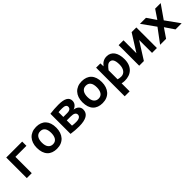

<svg xmlns="http://www.w3.org/2000/svg" viewBox="288 -1793 3274 3274"><g transform="rotate(-45 1924.5 -156.5)"><path d="M484.9 -394H219.2V0H100.1V-496.1H484.9Z M1064.5 -252Q1064.5 -193.4 1047.9 -144.8Q1031.2 -96.2 1000 -61.5Q968.8 -26.9 923.3 -7.8Q877.9 11.2 819.8 11.2Q764.6 11.2 721.2 -4.9Q677.7 -21 647.5 -53Q617.2 -85 601.1 -133.1Q585 -181.2 585 -245.1Q585 -304.2 601.8 -352.5Q618.7 -400.9 650.1 -435.1Q681.6 -469.2 727.1 -488Q772.5 -506.8 829.6 -506.8Q885.3 -506.8 928.7 -490.5Q972.2 -474.1 1002.4 -441.9Q1032.7 -409.7 1048.6 -362.1Q1064.5 -314.5 1064.5 -252ZM940.4 -249Q940.4 -326.2 911.4 -365Q882.3 -403.8 825.7 -403.8Q794.4 -403.8 772.5 -391.6Q750.5 -379.4 736.3 -358.2Q722.2 -336.9 715.6 -308.6Q709 -280.3 709 -248Q709 -170.4 740.2 -131.1Q771.5 -91.8 825.7 -91.8Q855.5 -91.8 877.4 -103.8Q899.4 -115.7 913.1 -137Q926.8 -158.2 933.6 -187Q940.4 -215.8 940.4 -249Z M1356.4 8.8Q1306.6 8.8 1258.1 5.1Q1209.5 1.5 1160.6 -5.9V-491.2Q1263.7 -504.9 1366.7 -504.9Q1479 -504.9 1531.7 -473.9Q1584.5 -442.9 1584.5 -382.8Q1584.5 -363.3 1578.9 -345Q1573.2 -326.7 1561.5 -311.3Q1549.8 -295.9 1532.2 -283Q1514.6 -270 1490.2 -262.2Q1514.6 -259.3 1536.1 -250.5Q1557.6 -241.7 1574 -227.5Q1590.3 -213.4 1599.9 -193.1Q1609.4 -172.9 1609.4 -147.9Q1609.4 -67.9 1544.7 -29.5Q1480 8.8 1356.4 8.8ZM1461.4 -360.8Q1461.4 -388.2 1437.5 -402.1Q1413.6 -416 1366.2 -416Q1336.4 -416 1316.9 -415.3Q1297.4 -414.6 1277.8 -412.1V-296.9H1362.3Q1393.6 -296.9 1411.1 -301.5Q1428.7 -306.2 1439.7 -314.2Q1450.7 -322.3 1456.1 -334.2Q1461.4 -346.2 1461.4 -360.8ZM1371.6 -81.1Q1426.8 -81.1 1454.6 -99.6Q1482.4 -118.2 1482.4 -149.9Q1482.4 -180.2 1456.1 -197Q1429.7 -213.9 1371.1 -213.9H1277.8V-87.9Q1301.3 -84 1323.2 -82.5Q1345.2 -81.1 1371.6 -81.1Z M2164.1 -252Q2164.1 -193.4 2147.5 -144.8Q2130.9 -96.2 2099.6 -61.5Q2068.4 -26.9 2022.9 -7.8Q1977.5 11.2 1919.4 11.2Q1864.3 11.2 1820.8 -4.9Q1777.3 -21 1747.1 -53Q1716.8 -85 1700.7 -133.1Q1684.6 -181.2 1684.6 -245.1Q1684.6 -304.2 1701.4 -352.5Q1718.3 -400.9 1749.8 -435.1Q1781.2 -469.2 1826.7 -488Q1872.1 -506.8 1929.2 -506.8Q1984.9 -506.8 2028.3 -490.5Q2071.8 -474.1 2102.1 -441.9Q2132.3 -409.7 2148.2 -362.1Q2164.1 -314.5 2164.1 -252ZM2040 -249Q2040 -326.2 2011 -365Q1981.9 -403.8 1925.3 -403.8Q1894 -403.8 1872.1 -391.6Q1850.1 -379.4 1835.9 -358.2Q1821.8 -336.9 1815.2 -308.6Q1808.6 -280.3 1808.6 -248Q1808.6 -170.4 1839.8 -131.1Q1871.1 -91.8 1925.3 -91.8Q1955.1 -91.8 1977.1 -103.8Q1999 -115.7 2012.7 -137Q2026.4 -158.2 2033.2 -187Q2040 -215.8 2040 -249Z M2713.4 -256.8Q2713.4 -188.5 2694.1 -138.7Q2674.8 -88.9 2640.4 -55.9Q2606 -22.9 2559.1 -7.1Q2512.2 8.8 2457 8.8Q2438.5 8.8 2419.9 6.3Q2401.4 3.9 2386.2 0V193.8H2267.1V-496.1H2370.1L2373 -422.9Q2388.2 -441.9 2404.5 -457.5Q2420.9 -473.1 2439.9 -484.1Q2459 -495.1 2481 -501Q2502.9 -506.8 2530.3 -506.8Q2574.2 -506.8 2608.4 -489.3Q2642.6 -471.7 2665.8 -439.2Q2689 -406.7 2701.2 -360.6Q2713.4 -314.5 2713.4 -256.8ZM2588.4 -252Q2588.4 -293 2582.5 -321.8Q2576.7 -350.6 2565.7 -369.1Q2554.7 -387.7 2538.8 -396.2Q2522.9 -404.8 2502.4 -404.8Q2472.2 -404.8 2444.6 -380.4Q2417 -356 2386.2 -314V-97.2Q2400.4 -91.8 2421.1 -88.4Q2441.9 -85 2463.4 -85Q2491.7 -85 2514.9 -96.7Q2538.1 -108.4 2554.4 -129.9Q2570.8 -151.4 2579.6 -182.4Q2588.4 -213.4 2588.4 -252Z M3120.1 0V-310.1H3119.1L2923.3 0H2810.5V-496.1H2927.7V-186H2928.7L3124 -496.1H3237.3V0Z M3686 0 3572.8 -167 3459 0H3314.9L3501 -250L3324.7 -496.1H3469.7L3581.1 -333L3690.9 -496.1H3824.7L3653.8 -251L3834 0Z"/></g></svg>

Font: Code New Roman
Style: Bold
Weight: 700
Monospace: yes
Designer: Sam Radian
Foundry: Code New Roman
Version: Version 1.508 October 19, 2014